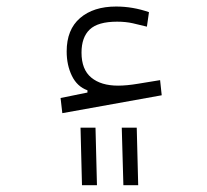

<svg xmlns="http://www.w3.org/2000/svg" viewBox="-20 -345 626 582"><path d="M168.9 -2 163.6 -47.9 245.1 -64.5V-71.3Q213.9 -82.5 198 -115Q182.1 -147.5 182.1 -189Q182.1 -255.4 222.7 -290.3Q263.2 -325.2 332 -325.2Q382.8 -325.2 431.6 -308.1L425.3 -264.2Q404.3 -269.5 382.8 -274.4Q361.3 -279.3 335 -279.3Q276.9 -279.3 252 -255.6Q227.1 -231.9 227.1 -185.5Q227.1 -134.3 256.6 -109.9Q286.1 -85.4 337.9 -85.4Q364.3 -85.4 399.2 -91.3Q434.1 -97.2 465.3 -102.1L470.2 -56.2ZM228.5 216.3 224.1 42H269.5L273.9 216.3ZM354 216.3 349.1 42H394.5L398.9 216.3Z"/></svg>

Font: Cascadia Code ExtraLight
Style: Regular
Weight: 200
Monospace: yes
Designer: Aaron Bell
Foundry: Saja Typeworks
Version: Version 2407.024; ttfautohint (v1.8.4)